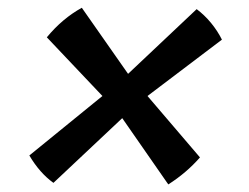

<svg xmlns="http://www.w3.org/2000/svg" viewBox="-20 -522 640 494"><path d="M190.5 -502 309.5 -332 486 -498.5Q506 -483.5 522.8 -463.2Q539.5 -443 551 -420L359.5 -275L494.5 -117Q459.5 -77 413 -47.5L294.5 -218L117.5 -51.5Q82 -77 55.5 -122L243.5 -275L100.5 -426Q140.5 -474.5 190.5 -502Z"/></svg>

Font: JuliaMono MediumItalic
Style: Regular
Weight: 500
Italic angle: -9°
Monospace: yes
Designer: cormullion
Foundry: corm
Version: Version 0.049; ttfautohint (v1.8.4)